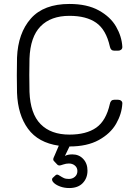

<svg xmlns="http://www.w3.org/2000/svg" viewBox="-20 -730 691 970"><path d="M331 -50Q416 -50 466 -85Q516 -120 535 -205Q539 -226 557 -226H577Q586 -226 592.5 -220.5Q599 -215 598 -206Q595 -154 566.5 -104.5Q538 -55 479 -22.5Q420 10 331 10L308 58Q321 50 346 50Q379 50 400.5 73Q422 96 422 132Q422 170 398 195Q374 220 330 220Q306 220 286 213Q266 206 254.5 196Q243 186 243 177Q243 172 246 169L260 156Q264 152 269 152Q273 152 283 158.5Q293 165 302.5 169.5Q312 174 328 174Q346 174 358.5 163Q371 152 371 134Q371 117 358.5 106.5Q346 96 328 96Q314 96 299.5 101Q285 106 281 106Q273 106 268 100L252 83Q249 80 249 75Q249 70 252.5 63Q256 56 257 53L277 6Q173 -9 121.5 -79.5Q70 -150 66 -261Q65 -288 65 -349Q65 -411 66 -439Q71 -563 136 -636.5Q201 -710 331 -710Q420 -710 479 -677.5Q538 -645 566.5 -595.5Q595 -546 598 -494V-492Q598 -484 592 -479Q586 -474 577 -474H557Q539 -474 535 -495Q516 -580 466 -615Q416 -650 331 -650Q237 -650 185 -597Q133 -544 129 -434Q128 -407 128 -351Q128 -295 129 -266Q133 -156 185 -103Q237 -50 331 -50Z"/></svg>

Font: Hezaedrus Light
Style: Regular
Weight: 300
Designer: Hubert & Fischer
Foundry: Hubert & Fischer
Version: Version 1.10;September 3, 2019;FontCreator 11.5.0.2425 64-bi